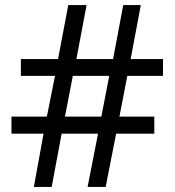

<svg xmlns="http://www.w3.org/2000/svg" viewBox="-20 -734 686 754"><path d="M480 -436 449 -276H586V-209H436L395 0H324L365 -209H222L183 0H113L151 -209H25V-276H164L196 -436H62V-502H208L248 -714H320L280 -502H424L464 -714H533L493 -502H620V-436ZM235 -276H378L409 -436H266Z"/></svg>

Font: Noto Sans Khudawadi
Style: Regular
Weight: 400
Designer: Monotype Design Team
Foundry: Monotype Imaging Inc.
Version: Version 2.003; ttfautohint (v1.8.4.7-5d5b)